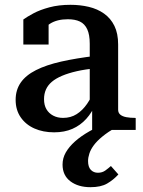

<svg xmlns="http://www.w3.org/2000/svg" viewBox="-20 -540 596 798"><path d="M240 144Q240 117 253.5 93.5Q267 70 291.5 48Q316 26 352 5.5Q388 -15 432 -36L462 -11Q428 9 405.5 27.5Q383 46 370 63.5Q357 81 351.5 98Q346 115 346 129Q346 154 357.5 166Q369 178 387 178Q405 178 418 168.5Q431 159 441 150L472 185Q451 208 425 223Q399 238 356 238Q305 238 272.5 213.5Q240 189 240 144ZM544 0H363V-103L353 -104V-358Q353 -396 342.5 -418.5Q332 -441 312 -450.5Q292 -460 262 -460Q217 -460 188 -441.5Q159 -423 141 -397Q138 -409 139.5 -419Q141 -429 147 -437Q153 -445 162 -451Q171 -457 182 -460V-355H77V-459Q92 -470 119 -484.5Q146 -499 185 -509.5Q224 -520 273 -520Q313 -520 349 -511.5Q385 -503 412.5 -483.5Q440 -464 455.5 -432.5Q471 -401 471 -355V-84Q471 -71 480 -63.5Q489 -56 505 -53Q521 -50 542 -50L544 -49ZM45 -125Q45 -166 66 -196.5Q87 -227 129.5 -248.5Q172 -270 234 -284Q296 -298 379 -308L378 -256Q334 -252 299 -244Q264 -236 238 -225Q212 -214 195.5 -200Q179 -186 171 -168Q163 -150 163 -128Q163 -103 173 -86Q183 -69 201 -59.5Q219 -50 242 -50Q274 -50 298.5 -65.5Q323 -81 342 -108.5Q361 -136 375 -174L378 -110Q363 -73 338.5 -46Q314 -19 281 -4.5Q248 10 205 10Q159 10 123 -6Q87 -22 66 -52.5Q45 -83 45 -125Z"/></svg>

Font: Roboto Serif 36pt Medium
Style: Regular
Weight: 500
Designer: Greg Gazdowicz
Foundry: Commercial Type
Version: Version 1.008